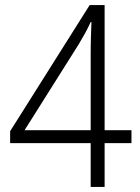

<svg xmlns="http://www.w3.org/2000/svg" viewBox="-20 -738 553 758"><path d="M499 -173H393V0H338V-173H20V-220L334 -718H393V-224H499ZM338 -518Q338 -562 339 -592Q340 -622 341 -651H338Q327 -627 315.5 -606Q304 -585 290 -562L77 -224H338Z"/></svg>

Font: Noto Sans Myanmar SemiCondensed Light
Style: Regular
Weight: 300
Width: 4
Designer: Monotype Design Team
Foundry: Monotype Imaging Inc.
Version: Version 2.107; ttfautohint (v1.8.4.7-5d5b)